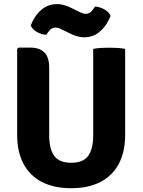

<svg xmlns="http://www.w3.org/2000/svg" viewBox="-20 -928 714 962"><path d="M607 -252Q607 -167.5 575.5 -107.8Q544 -48 483.8 -16.5Q423.5 15 336.5 15Q250 15 189.5 -16.5Q129 -48 97.5 -107.8Q66 -167.5 66 -252V-683L73 -689.5H131.5Q177.5 -689.5 202 -665.8Q226.5 -642 226.5 -588.5V-250.5Q226.5 -182 251.5 -147.2Q276.5 -112.5 336.5 -112.5Q397 -112.5 422 -147.2Q447 -182 447 -250.5V-683Q467 -687 488.2 -688Q509.5 -689 525 -689Q539.5 -689 563.8 -688Q588 -687 607 -683ZM288 -781Q281.5 -785 273.5 -787.5Q265.5 -790 257 -790Q248.5 -790 239 -784.8Q229.5 -779.5 220.5 -766L212 -754Q190 -754 166.2 -767Q142.5 -780 134 -800.5L142.5 -819.5Q160.5 -858 192 -882.8Q223.5 -907.5 266.5 -907.5Q284.5 -907.5 302 -902.2Q319.5 -897 333.5 -890L379.5 -867.5Q386.5 -864 394.8 -861.2Q403 -858.5 411 -858.5Q419.5 -858.5 429 -863.8Q438.5 -869 447.5 -882.5L456 -895Q478 -894.5 502 -881.5Q526 -868.5 534 -848L525.5 -829.5Q507.5 -791 475.8 -766Q444 -741 401.5 -741Q383.5 -741 365.5 -746.5Q347.5 -752 334.5 -758.5Z"/></svg>

Font: Signika
Style: Bold
Weight: 700
Designer: Anna Giedry
Foundry: Anna Giedry
Version: Version 2.001